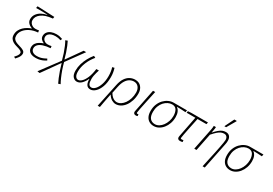

<svg xmlns="http://www.w3.org/2000/svg" viewBox="44 -1832 4437 3120"><g transform="rotate(30 2262.0 -272.0)"><path d="M250 186 220 169Q244 144 261.5 119Q279 94 279 69Q279 51 258.5 35.5Q238 20 176 4Q136 -6 104.5 -23.5Q73 -41 54.5 -69Q36 -97 36 -138Q36 -186 55 -224Q74 -262 104.5 -291Q135 -320 170.5 -340Q206 -360 239 -371V-375Q199 -387 169.5 -417Q140 -447 140 -492Q140 -545 169 -586Q198 -627 245 -653Q292 -679 347 -688V-692Q313 -694 275 -695Q237 -696 200 -695.5Q163 -695 134 -695L141 -731L463 -717L457 -682H450Q320 -669 250.5 -618Q181 -567 181 -496Q181 -466 197.5 -443.5Q214 -421 238 -408.5Q262 -396 289 -396Q325 -396 357 -403L362 -366Q280 -360 216 -328.5Q152 -297 115 -248.5Q78 -200 78 -145Q78 -108 94 -86Q110 -64 138.5 -50.5Q167 -37 204 -27Q260 -12 289.5 6.5Q319 25 319 60Q319 83 309 105Q299 127 282.5 147.5Q266 168 250 186Z M523 12Q478 12 446 -2Q414 -16 397.5 -41.5Q381 -67 381 -100Q381 -146 403 -177Q425 -208 459 -227.5Q493 -247 527 -258V-262Q497 -273 475 -297.5Q453 -322 453 -356Q453 -398 476.5 -428.5Q500 -459 541.5 -475.5Q583 -492 637 -492Q670 -492 695 -486.5Q720 -481 752 -470L739 -439Q709 -449 687.5 -452.5Q666 -456 638 -456Q598 -456 565.5 -445.5Q533 -435 513.5 -413Q494 -391 494 -360Q494 -325 522 -300.5Q550 -276 591 -276Q610 -276 625 -277.5Q640 -279 661 -284L666 -247Q585 -241 530.5 -222.5Q476 -204 449 -175Q422 -146 422 -108Q422 -70 451 -47Q480 -24 529 -24Q561 -24 586 -28.5Q611 -33 638.5 -43.5Q666 -54 702 -74L718 -46Q681 -23 650 -10.5Q619 2 589 7Q559 12 523 12Z M712 192 667 185 926 -163Q910 -225 889.5 -285Q869 -345 847.5 -395Q826 -445 806 -478L845 -492Q860 -464 880 -415.5Q900 -367 919 -310.5Q938 -254 951 -202H955L1151 -480H1198L967 -162Q984 -96 1007 -31Q1030 34 1054 88Q1078 142 1099 178L1060 192Q1043 158 1021.5 107.5Q1000 57 979.5 -3.5Q959 -64 942 -126H938Z M1301 12Q1260 12 1228.5 -24Q1197 -60 1197 -135Q1197 -200 1215.5 -263Q1234 -326 1265.5 -384Q1297 -442 1338 -492L1372 -474Q1309 -399 1273.5 -311.5Q1238 -224 1238 -142Q1238 -83 1258 -53.5Q1278 -24 1308 -24Q1340 -24 1374.5 -57.5Q1409 -91 1437 -157.5Q1465 -224 1478 -325H1526Q1518 -299 1509 -269Q1500 -239 1494.5 -208Q1489 -177 1489 -149Q1489 -84 1505.5 -54Q1522 -24 1556 -24Q1593 -24 1627.5 -61.5Q1662 -99 1685 -166.5Q1708 -234 1708 -324Q1708 -368 1702 -408Q1696 -448 1685 -481L1724 -490Q1735 -455 1742 -415Q1749 -375 1749 -329Q1749 -223 1721 -147Q1693 -71 1648.5 -29.5Q1604 12 1555 12Q1507 12 1483.5 -25Q1460 -62 1461 -128H1457Q1429 -66 1389.5 -27Q1350 12 1301 12Z M1795 180 1888 -261Q1905 -344 1939.5 -395Q1974 -446 2019.5 -469Q2065 -492 2114 -492Q2187 -492 2228.5 -444Q2270 -396 2270 -321Q2270 -249 2250.5 -187.5Q2231 -126 2197.5 -81Q2164 -36 2121 -12Q2078 12 2032 12Q1996 12 1958 -9.5Q1920 -31 1886 -83Q1876 -33 1868 7.5Q1860 48 1852.5 88.5Q1845 129 1836 180ZM2030 -24Q2069 -24 2104.5 -46.5Q2140 -69 2168 -108.5Q2196 -148 2212.5 -201.5Q2229 -255 2229 -316Q2229 -377 2197.5 -416.5Q2166 -456 2111 -456Q2072 -456 2034.5 -435.5Q1997 -415 1968 -369Q1939 -323 1923 -247L1897 -121Q1921 -81 1945 -60Q1969 -39 1991.5 -31.5Q2014 -24 2030 -24Z M2407 8Q2388 8 2375.5 -3Q2363 -14 2363 -35Q2363 -41 2365 -49Q2367 -57 2368 -65L2452 -480H2493Q2468 -364 2447.5 -269Q2427 -174 2415.5 -114Q2404 -54 2404 -43Q2404 -35 2408.5 -31.5Q2413 -28 2420 -28Q2423 -28 2427 -28.5Q2431 -29 2438 -32L2441 2Q2433 5 2425 6.5Q2417 8 2407 8Z M2745 12Q2697 12 2660 -9.5Q2623 -31 2602 -73Q2581 -115 2581 -179Q2581 -249 2603.5 -304.5Q2626 -360 2663.5 -399Q2701 -438 2746.5 -459Q2792 -480 2839 -480H3090L3082 -442Q3041 -445 3001.5 -447Q2962 -449 2921 -449V-445Q2952 -423 2968.5 -385Q2985 -347 2985 -291Q2985 -228 2965.5 -172.5Q2946 -117 2912.5 -75.5Q2879 -34 2836 -11Q2793 12 2745 12ZM2748 -24Q2787 -24 2822.5 -45.5Q2858 -67 2885.5 -104.5Q2913 -142 2929 -190Q2945 -238 2945 -291Q2945 -356 2919.5 -400Q2894 -444 2834 -444Q2795 -444 2757 -425Q2719 -406 2688.5 -372Q2658 -338 2640 -290Q2622 -242 2622 -183Q2622 -100 2656.5 -62Q2691 -24 2748 -24Z M3238 8Q3215 8 3202 -3Q3189 -14 3189 -35Q3189 -41 3190.5 -49Q3192 -57 3193 -65L3267 -444H3103L3109 -476L3173 -480H3483L3475 -444H3308Q3285 -336 3267 -249Q3249 -162 3239 -107.5Q3229 -53 3229 -43Q3229 -35 3234.5 -31.5Q3240 -28 3250 -28Q3258 -28 3266 -29.5Q3274 -31 3282 -32L3285 2Q3271 5 3261 6.5Q3251 8 3238 8Z M3763 180Q3780 99 3796.5 24.5Q3813 -50 3827 -115.5Q3841 -181 3851 -234Q3861 -287 3867 -323Q3873 -359 3873 -375Q3873 -412 3854.5 -433.5Q3836 -455 3805 -455Q3776 -455 3748.5 -444Q3721 -433 3688 -404.5Q3655 -376 3610 -324L3545 0H3503L3575 -357Q3581 -386 3586.5 -415.5Q3592 -445 3593 -480H3633Q3632 -451 3626 -421.5Q3620 -392 3616 -369H3618Q3657 -413 3689 -440Q3721 -467 3751 -479.5Q3781 -492 3815 -492Q3863 -492 3887.5 -462.5Q3912 -433 3912 -383Q3912 -367 3910 -349Q3908 -331 3903 -308L3804 180ZM3744 -561 3830 -736H3873L3876 -731L3777 -561Z M4179 12Q4131 12 4094 -9.5Q4057 -31 4036 -73Q4015 -115 4015 -179Q4015 -249 4037.5 -304.5Q4060 -360 4097.5 -399Q4135 -438 4180.5 -459Q4226 -480 4273 -480H4524L4516 -442Q4475 -445 4435.5 -447Q4396 -449 4355 -449V-445Q4386 -423 4402.5 -385Q4419 -347 4419 -291Q4419 -228 4399.5 -172.5Q4380 -117 4346.5 -75.5Q4313 -34 4270 -11Q4227 12 4179 12ZM4182 -24Q4221 -24 4256.5 -45.5Q4292 -67 4319.5 -104.5Q4347 -142 4363 -190Q4379 -238 4379 -291Q4379 -356 4353.5 -400Q4328 -444 4268 -444Q4229 -444 4191 -425Q4153 -406 4122.5 -372Q4092 -338 4074 -290Q4056 -242 4056 -183Q4056 -100 4090.5 -62Q4125 -24 4182 -24Z"/></g></svg>

Font: Source Sans 3 Light
Style: Italic
Weight: 300
Italic angle: -11°
Designer: Paul D. Hunt
Foundry: Adobe
Version: Version 3.046;hotconv 1.0.118;makeotfexe 2.5.65603